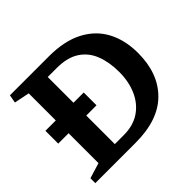

<svg xmlns="http://www.w3.org/2000/svg" viewBox="-164 -911 1113 1113"><g transform="rotate(-45 392.0 -355.0)"><path d="M42 -419H127V-641L33 -660L42 -710H362Q488 -710 572.5 -666Q657 -622 699 -543Q741 -464 741 -358Q741 -192 645 -96Q549 0 362 0H32V-40L127 -69V-314H42ZM272 -630V-419H356V-314H272V-80H345Q423 -80 476.5 -116Q530 -152 558 -215Q586 -278 586 -358Q586 -438 562 -499.5Q538 -561 485 -595.5Q432 -630 345 -630Z"/></g></svg>

Font: Brawler
Style: Bold
Weight: 700
Designer: Oleg Frolov, Haley Fiege
Foundry: Oleg Frolov, Haley Fiege
Version: Version 1.101; ttfautohint (v1.8.3)